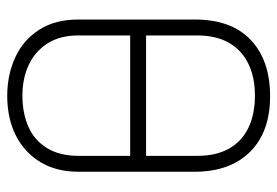

<svg xmlns="http://www.w3.org/2000/svg" viewBox="-138 -618 767 531"><g transform="rotate(90 245.5 -352.5)"><path d="M74 -373V-329H415V-373ZM34 -508V-186Q34 -121 62.5 -77Q91 -33 139 -11Q187 11 245 11Q308 11 355 -13Q402 -37 428.5 -81Q455 -125 455 -186V-507Q455 -605 400 -660.5Q345 -716 246 -716Q147 -716 90.5 -662.5Q34 -609 34 -508ZM78 -186V-514Q78 -566 98 -601.5Q118 -637 155.5 -655.5Q193 -674 244 -674Q297 -674 334.5 -655.5Q372 -637 391.5 -601.5Q411 -566 411 -515V-186Q411 -134 389.5 -99Q368 -64 330.5 -47.5Q293 -31 244 -31Q197 -31 159.5 -48.5Q122 -66 100 -100.5Q78 -135 78 -186Z"/></g></svg>

Font: Advent Pro Light
Style: Regular
Weight: 300
Version: Version 3.000